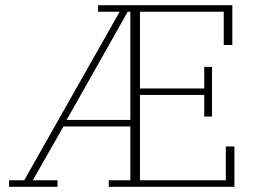

<svg xmlns="http://www.w3.org/2000/svg" viewBox="-20 -718 981 738"><path d="M15 -25H73L440 -673H357V-698H873V-545H840V-673H518V-378H765V-461H795V-270H765V-353H518V-25H848V-155H881V0H398V-25H481V-232H224L106 -25H201V0H15ZM236 -257H481V-673H471Z"/></svg>

Font: IBM Plex Serif ExtraLight
Style: Regular
Weight: 200
Designer: Mike Abbink, Paul van der Laan, Pieter van Rosmalen
Foundry: Bold Monday
Version: Version 2.5